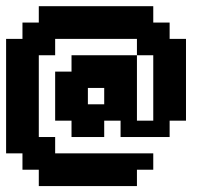

<svg xmlns="http://www.w3.org/2000/svg" viewBox="-20 -556 683 629"><path d="M482.1 -482.1H535.7V-428.6H589.3V-160.7H535.7V-107.1H375V-160.7H321.4V-107.1H214.3V-160.7H160.7V-321.4H214.3V-375H428.6V-160.7H482.1V-375H428.6V-428.6H160.7V-375H107.1V-107.1H160.7V-53.6H482.1V0H428.6V53.6H107.1V0H53.6V-53.6H0V-428.6H53.6V-482.1H107.1V-535.7H482.1ZM321.4 -267.9H267.9V-214.3H321.4Z"/></svg>

Font: Jersey 10
Style: Regular
Weight: 400
Designer: Sarah Cadigan-Fried
Version: Version 1.000